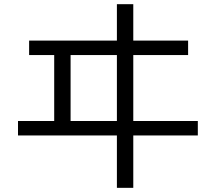

<svg xmlns="http://www.w3.org/2000/svg" viewBox="-20 -842 1039 927"><path d="M544.4 -821.8H623.5V-646H888.2V-576.2H623.5V-257.8H935.1V-188H623.5V64.9H544.4V-188H66.9V-257.8H241.7V-576.2H120.6V-646H544.4ZM320.8 -576.2V-257.8H544.4V-576.2Z"/></svg>

Font: UDEV Gothic 35
Style: Regular
Weight: 400
Version: v2.1.0; ttfautohint (v1.8.4.7-5d5b-dirty) -l 6 -r 45 -G 200 